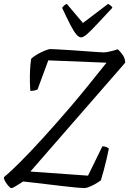

<svg xmlns="http://www.w3.org/2000/svg" viewBox="-23 -966 663 986"><path d="M35 0Q31 0 22 -9.5Q13 -19 5 -32Q-3 -45 -3 -56Q31 -84 83 -136Q135 -188 198.5 -258Q262 -328 331 -408Q379 -464 428 -524.5Q477 -585 524 -644L225 -656L170 -507Q166 -504 155 -501.5Q144 -499 133 -499Q131 -521 130.5 -549.5Q130 -578 131.5 -608Q133 -638 137 -664Q146 -673 160.5 -682Q175 -691 190.5 -698.5Q206 -706 218 -710Q230 -714 235 -714Q243 -714 271.5 -712.5Q300 -711 339 -708.5Q378 -706 415.5 -703Q453 -700 479.5 -698.5Q506 -697 510 -697Q519 -697 531.5 -699.5Q544 -702 557.5 -705.5Q571 -709 581 -713Q592 -705 606 -685.5Q620 -666 620 -644L133 -85L429 -64L503 -215Q517 -214 524.5 -210.5Q532 -207 536 -203Q531 -178 524.5 -150Q518 -122 510.5 -94Q503 -66 495 -40Q482 -30 465 -20.5Q448 -11 433 -5.5Q418 0 410 0Q399 0 367 -3Q335 -6 293 -11Q251 -16 209 -21Q167 -26 136 -29.5Q105 -33 96 -34Q75 -21 58.5 -10.5Q42 0 35 0ZM393 -774Q382 -774 368.5 -790Q355 -806 337.5 -840Q320 -874 296 -926Q301 -932 305.5 -937Q310 -942 320 -946L403 -848L532 -946Q540 -942 546.5 -936.5Q553 -931 554 -926Q507 -876 475.5 -842Q444 -808 424.5 -791Q405 -774 393 -774Z"/></svg>

Font: Texturina 12pt Thin
Style: Italic
Weight: 250
Italic angle: -11°
Designer: Guillermo Torres Carreño
Foundry: Omnibus-Type
Version: Version 1.002